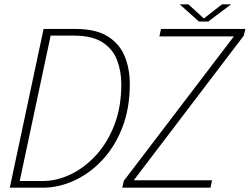

<svg xmlns="http://www.w3.org/2000/svg" viewBox="-20 -872 1160 892"><path d="M25.5 0 182.5 -737.5H330.5Q425.5 -737.5 480.5 -703Q535.5 -668.5 559.2 -610.8Q583 -553 583 -481.5Q583 -368.5 548.2 -279.2Q513.5 -190 454.8 -127.8Q396 -65.5 324.2 -32.8Q252.5 0 178.5 0ZM68 -14 54 -31H178Q243.5 -31 308 -61.8Q372.5 -92.5 426 -150.8Q479.5 -209 511.5 -292Q543.5 -375 543.5 -479.5Q543.5 -542 523.5 -593.5Q503.5 -645 455.5 -675.8Q407.5 -706.5 324 -706.5H198L219 -724ZM601.5 -34.5H965L958 0H548L555 -31.5L1067 -703.5L1068.5 -703H720.5L728 -737.5H1120L1113 -707L601.5 -34.5ZM815 -852H855L934 -780H919L1011.5 -852H1054L947.5 -772H904Z"/></svg>

Font: Epilogue ExtraLight
Style: Italic
Weight: 250
Italic angle: -12°
Designer: Tyler Finck
Foundry: Etcetera Type Co
Version: Version 2.112